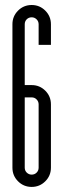

<svg xmlns="http://www.w3.org/2000/svg" viewBox="-20 -737 251 760"><path d="M132.9 -641Q132.9 -652.6 124.7 -660.6Q116.6 -668.5 105.4 -668.5Q93.7 -668.5 85.8 -660.6Q77.9 -652.6 77.9 -641V-400.2H105.4Q137 -400.2 159.3 -378Q181.6 -355.7 181.6 -324V-73.3Q181.6 -41.6 159.3 -19.4Q137 2.9 105.4 2.9Q73.7 2.9 51.4 -19.4Q29.2 -41.6 29.2 -73.3V-641Q29.2 -672.6 51.4 -694.9Q73.7 -717.2 105.4 -717.2Q137 -717.2 159.3 -694.9Q181.6 -672.6 181.6 -641V-559.4H132.9ZM77.9 -351.5V-73.3Q77.9 -61.6 86 -53.7Q94.1 -45.8 105.4 -45.8Q117 -45.8 124.9 -53.7Q132.9 -61.6 132.9 -73.3V-324Q132.9 -335.3 124.9 -343.4Q117 -351.5 105.4 -351.5Z"/></svg>

Font: Marapfhont
Style: Book
Weight: 400
Version: Version 0.15